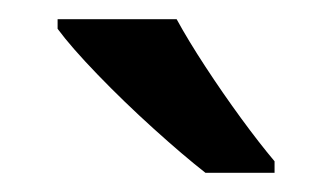

<svg xmlns="http://www.w3.org/2000/svg" viewBox="-20 -786 346 200"><path d="M164 -766Q176 -744 194 -716.5Q212 -689 231 -663Q250 -637 266 -618V-606H194Q171 -624 140 -652Q109 -680 81.5 -708.5Q54 -737 40 -756V-766Z"/></svg>

Font: Noto Sans Thai Looped Medium
Style: Regular
Weight: 500
Designer: Sasikarn Vongin, Ben Mitchell
Foundry: The Fontpad Ltd
Version: Version 1.001; ttfautohint (v1.8.4.7-5d5b)